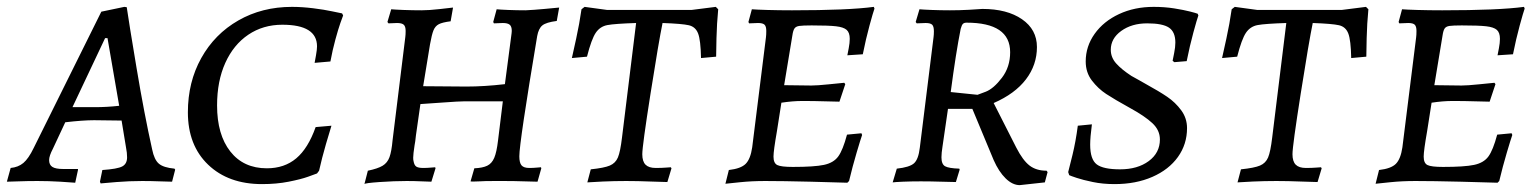

<svg xmlns="http://www.w3.org/2000/svg" viewBox="-42 -527 4480 559"><path d="M466 -36 468 -33 459 2Q449 2 423.5 1Q398 0 372 0Q334 0 297.5 3Q261 6 251 7L249 2L256 -32Q300 -35 314 -42.5Q328 -50 328 -69Q328 -82 325 -97L312 -176L232 -177Q199 -177 148 -171L112 -94Q101 -73 101 -61Q101 -47 110.5 -41Q120 -35 142 -35H185V-32L177 5Q167 4 133.5 2Q100 0 67 0Q37 0 11.5 1Q-14 2 -22 2L-11 -38Q11 -40 26 -52.5Q41 -65 56 -96L253 -493L320 -507L327 -506Q333 -464 355.5 -329.5Q378 -195 401 -92Q407 -62 420.5 -50.5Q434 -39 466 -36ZM235 -215Q269 -215 305 -219L271 -416H264L169 -215Z M505 -200Q505 -288 544 -358Q583 -428 652 -467.5Q721 -507 808 -507Q837 -507 869.5 -503Q902 -499 925 -494Q948 -489 954 -488L957 -482Q955 -477 949 -460Q943 -443 934.5 -412Q926 -381 920 -348L874 -344Q875 -349 878 -366Q881 -383 881 -392Q881 -455 780 -455Q724 -455 681 -426Q638 -397 614 -344Q590 -291 590 -220Q590 -135 628.5 -86Q667 -37 735 -37Q786 -37 820.5 -66Q855 -95 877 -157L923 -161Q919 -149 907 -107.5Q895 -66 887 -30L881 -22Q876 -20 855 -12.5Q834 -5 798.5 2Q763 9 721 9Q623 9 564 -47.5Q505 -104 505 -200Z M1470 -72Q1470 -53 1476.5 -45.5Q1483 -38 1499 -38Q1511 -38 1520.5 -39Q1530 -40 1533 -40L1534 -37L1523 2Q1513 2 1484.5 1Q1456 0 1425 0H1398Q1367 0 1354 1Q1346 1 1338.5 1.5Q1331 2 1328 1L1339 -37Q1363 -38 1376.5 -44.5Q1390 -51 1397 -67.5Q1404 -84 1408 -118L1422 -232H1310Q1295 -232 1247 -228.5Q1199 -225 1182 -224L1169 -133Q1167 -113 1165 -104Q1161 -78 1161 -68Q1161 -61 1162 -58Q1164 -46 1170 -42Q1176 -38 1190 -38Q1202 -38 1212 -39Q1222 -40 1225 -40L1226 -37L1214 2Q1207 2 1186 1Q1165 0 1142 0Q1106 0 1063 3Q1020 6 1019 9L1029 -30Q1058 -36 1072 -44.5Q1086 -53 1092 -69.5Q1098 -86 1101 -119L1138 -419Q1139 -426 1139 -437Q1139 -450 1133.5 -455Q1128 -460 1114 -460L1089 -459L1086 -463L1097 -500Q1107 -499 1133 -498Q1159 -497 1185 -497Q1207 -497 1237.5 -500.5Q1268 -504 1277 -505L1270 -465Q1246 -462 1235.5 -456.5Q1225 -451 1220 -438.5Q1215 -426 1210 -398L1190 -276L1316 -275Q1368 -275 1428 -282L1446 -419Q1448 -433 1448 -437Q1448 -450 1442 -455Q1436 -460 1422 -460L1396 -459L1394 -463L1404 -500Q1413 -499 1438 -498Q1463 -497 1488 -497Q1511 -498 1543.5 -501Q1576 -504 1586 -505L1579 -466Q1548 -462 1537 -453Q1526 -444 1522 -422Q1470 -112 1470 -72Z M1667 -362 1623 -358Q1626 -371 1635.5 -414.5Q1645 -458 1651 -500L1660 -507L1726 -498H1971L2042 -507L2049 -500Q2045 -458 2044 -416Q2043 -374 2043 -362L1999 -358Q1998 -410 1990.5 -429.5Q1983 -449 1963.5 -453.5Q1944 -458 1887 -460Q1876 -407 1852 -254.5Q1828 -102 1828 -78Q1828 -57 1837.5 -47.5Q1847 -38 1867 -38Q1885 -38 1896.5 -39Q1908 -40 1911 -40L1913 -37L1901 3Q1888 3 1852 1.5Q1816 0 1781 0Q1746 0 1713 1.5Q1680 3 1668 4L1678 -34Q1717 -38 1733.5 -45Q1750 -52 1757 -68.5Q1764 -85 1769 -127L1810 -460Q1748 -458 1726.5 -454Q1705 -450 1692.5 -431.5Q1680 -413 1667 -362Z M2266 -41Q2329 -41 2357 -47Q2385 -53 2398.5 -71.5Q2412 -90 2424 -135L2466 -139L2468 -134Q2464 -123 2452 -82.5Q2440 -42 2430 0L2425 5Q2399 4 2317.5 2Q2236 0 2186 0Q2147 0 2113 3.5Q2079 7 2070 8L2080 -32Q2115 -36 2129 -50Q2143 -64 2148 -98L2188 -418Q2189 -425 2189 -437Q2189 -450 2184 -455Q2179 -460 2165 -460L2139 -459L2137 -463L2147 -500Q2158 -499 2191.5 -498Q2225 -497 2264 -497Q2428 -497 2502 -507L2504 -502Q2500 -491 2489.5 -452.5Q2479 -414 2470 -369L2425 -366Q2426 -371 2429 -386.5Q2432 -402 2432 -414Q2432 -432 2423 -440Q2414 -448 2392 -450.5Q2370 -453 2321 -453Q2295 -453 2285 -451.5Q2275 -450 2271 -444Q2267 -438 2265 -424L2241 -279L2320 -278Q2337 -278 2371 -281.5Q2405 -285 2416 -286L2419 -282L2402 -231Q2391 -231 2360 -232Q2329 -233 2294 -233Q2266 -233 2233 -228L2220 -145Q2210 -88 2210 -71Q2210 -52 2221 -46.5Q2232 -41 2266 -41Z M2702 -100Q2699 -81 2699 -69Q2699 -49 2709.5 -43Q2720 -37 2751 -36L2752 -33L2741 3Q2730 3 2699.5 2Q2669 1 2639 1Q2610 1 2587 2Q2564 3 2557 4L2569 -36Q2606 -40 2619 -51.5Q2632 -63 2636 -97L2676 -419Q2677 -426 2677 -436Q2677 -450 2672 -455Q2667 -460 2653 -460L2627 -459L2624 -463L2635 -500Q2645 -499 2671 -498Q2697 -497 2724 -497Q2751 -497 2779 -498.5Q2807 -500 2818 -501Q2890 -501 2933.5 -471Q2977 -441 2977 -390Q2977 -338 2945 -296Q2913 -254 2851 -227L2917 -97Q2936 -60 2955.5 -45Q2975 -30 3005 -30L3008 -26L3000 4L2927 12Q2906 12 2886 -7.5Q2866 -27 2851 -61L2789 -210H2718ZM2899 -375Q2899 -461 2772 -461Q2765 -461 2761.5 -457.5Q2758 -454 2755 -443Q2741 -373 2726 -259L2804 -251Q2805 -251 2828 -260Q2851 -269 2875 -300.5Q2899 -332 2899 -375Z M3071 -17 3068 -26Q3071 -37 3080.5 -76Q3090 -115 3096 -161L3137 -165Q3132 -127 3132 -106Q3132 -63 3151 -48.5Q3170 -34 3219 -34Q3270 -34 3302.5 -58Q3335 -82 3335 -121Q3335 -148 3313 -168.5Q3291 -189 3249 -212Q3202 -238 3178.5 -253.5Q3155 -269 3137 -292.5Q3119 -316 3119 -348Q3119 -392 3145 -428.5Q3171 -465 3216 -486Q3261 -507 3317 -507Q3349 -507 3377 -502.5Q3405 -498 3422.5 -493.5Q3440 -489 3445 -487L3447 -482Q3443 -471 3432.5 -432.5Q3422 -394 3413 -349L3377 -346L3372 -350Q3373 -355 3376.5 -372.5Q3380 -390 3380 -403Q3380 -434 3361.5 -446.5Q3343 -459 3298 -459Q3253 -459 3222.5 -437Q3192 -415 3192 -382Q3192 -360 3207.5 -342.5Q3223 -325 3252 -306Q3264 -299 3274.5 -293.5Q3285 -288 3293 -283Q3333 -261 3356.5 -245Q3380 -229 3397 -206Q3414 -183 3414 -154Q3414 -107 3387.5 -70Q3361 -33 3313 -12Q3265 9 3203 9Q3169 9 3140 3Q3111 -3 3093 -9Q3075 -15 3071 -17Z M3560 -362 3516 -358Q3519 -371 3528.5 -414.5Q3538 -458 3544 -500L3553 -507L3619 -498H3864L3935 -507L3942 -500Q3938 -458 3937 -416Q3936 -374 3936 -362L3892 -358Q3891 -410 3883.5 -429.5Q3876 -449 3856.5 -453.5Q3837 -458 3780 -460Q3769 -407 3745 -254.5Q3721 -102 3721 -78Q3721 -57 3730.5 -47.5Q3740 -38 3760 -38Q3778 -38 3789.5 -39Q3801 -40 3804 -40L3806 -37L3794 3Q3781 3 3745 1.5Q3709 0 3674 0Q3639 0 3606 1.5Q3573 3 3561 4L3571 -34Q3610 -38 3626.5 -45Q3643 -52 3650 -68.5Q3657 -85 3662 -127L3703 -460Q3641 -458 3619.5 -454Q3598 -450 3585.5 -431.5Q3573 -413 3560 -362Z M4159 -41Q4222 -41 4250 -47Q4278 -53 4291.5 -71.5Q4305 -90 4317 -135L4359 -139L4361 -134Q4357 -123 4345 -82.5Q4333 -42 4323 0L4318 5Q4292 4 4210.5 2Q4129 0 4079 0Q4040 0 4006 3.5Q3972 7 3963 8L3973 -32Q4008 -36 4022 -50Q4036 -64 4041 -98L4081 -418Q4082 -425 4082 -437Q4082 -450 4077 -455Q4072 -460 4058 -460L4032 -459L4030 -463L4040 -500Q4051 -499 4084.5 -498Q4118 -497 4157 -497Q4321 -497 4395 -507L4397 -502Q4393 -491 4382.5 -452.5Q4372 -414 4363 -369L4318 -366Q4319 -371 4322 -386.5Q4325 -402 4325 -414Q4325 -432 4316 -440Q4307 -448 4285 -450.5Q4263 -453 4214 -453Q4188 -453 4178 -451.5Q4168 -450 4164 -444Q4160 -438 4158 -424L4134 -279L4213 -278Q4230 -278 4264 -281.5Q4298 -285 4309 -286L4312 -282L4295 -231Q4284 -231 4253 -232Q4222 -233 4187 -233Q4159 -233 4126 -228L4113 -145Q4103 -88 4103 -71Q4103 -52 4114 -46.5Q4125 -41 4159 -41Z"/></svg>

Font: Alegreya SC
Style: Italic
Weight: 400
Italic angle: -7°
Designer: Juan Pablo del Peral
Foundry: Huerta Tipografica
Version: Version 2.007; ttfautohint (v1.6)